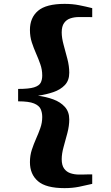

<svg xmlns="http://www.w3.org/2000/svg" viewBox="-20 -830 572 991"><path d="M313 141Q217.5 141 176 105.2Q134.5 69.5 134.5 7Q134.5 -27 144.2 -56.8Q154 -86.5 166.2 -114Q178.5 -141.5 188.2 -169Q198 -196.5 198 -226Q198 -248.5 190 -266.8Q182 -285 155.8 -296Q129.5 -307 73.5 -307V-371Q129.5 -371 155.8 -379.2Q182 -387.5 190 -403Q198 -418.5 198 -440.5Q198 -470.5 188.2 -498.2Q178.5 -526 166.2 -553.8Q154 -581.5 144.2 -611.2Q134.5 -641 134.5 -675.5Q134.5 -738.5 176.2 -774.2Q218 -810 313.5 -810Q354 -810 388 -803.2Q422 -796.5 456 -788V-741.5Q446 -742 434 -742Q422 -742 409.8 -742Q397.5 -742 387.5 -742Q363.5 -742 343.2 -735.2Q323 -728.5 310.8 -711.2Q298.5 -694 298.5 -662.5Q298.5 -635 308.2 -599.2Q318 -563.5 327.8 -526Q337.5 -488.5 337.5 -454.5Q337.5 -415 314.8 -391Q292 -367 255.2 -354.5Q218.5 -342 176 -336Q218.5 -330.5 255.2 -317Q292 -303.5 314.8 -278.2Q337.5 -253 337.5 -213.5Q337.5 -180.5 327.8 -143.5Q318 -106.5 308.2 -71.5Q298.5 -36.5 298.5 -8.5Q298.5 23 311 40.2Q323.5 57.5 344 64.2Q364.5 71 388.5 71Q398.5 71 410.5 70.8Q422.5 70.5 434.2 70.2Q446 70 456 70V119Q423 127 388.2 134Q353.5 141 313 141Z"/></svg>

Font: Merriweather 60pt Black
Style: Regular
Weight: 900
Version: Version 2.100